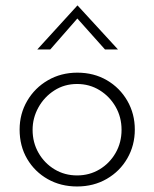

<svg xmlns="http://www.w3.org/2000/svg" viewBox="-20 -667 559 695"><path d="M51 -198Q51 -255 78.5 -302Q106 -349 153.5 -376.5Q201 -404 260 -404Q320 -404 367 -376.5Q414 -349 441 -302Q468 -255 468 -198Q468 -141 441 -94Q414 -47 366.5 -19.5Q319 8 259 8Q200 8 153 -18.5Q106 -45 78.5 -91.5Q51 -138 51 -198ZM98 -197Q98 -151 119.5 -113.5Q141 -76 177.5 -54Q214 -32 259 -32Q304 -32 340.5 -54Q377 -76 398.5 -113.5Q420 -151 420 -197Q420 -243 398.5 -280.5Q377 -318 340.5 -340.5Q304 -363 259 -363Q213 -363 176.5 -339.5Q140 -316 119 -278Q98 -240 98 -197ZM360 -488 260 -600 162 -488H115L260 -647H261L407 -488Z"/></svg>

Font: Synthetic Light
Style: Regular
Weight: 300
Designer: Santiago Orozco
Foundry: Typemade
Version: Version 2.000; ttfautohint (v1.8.4.7-5d5b)